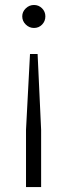

<svg xmlns="http://www.w3.org/2000/svg" viewBox="-20 -546 276 775"><path d="M131.8 -328.1 146 -22V209H85V-22L101.1 -328.1ZM69.8 -480Q69.8 -498.5 84 -512.2Q98.1 -525.9 117.2 -525.9Q136.2 -525.9 149.7 -512.5Q163.1 -499 163.1 -480Q163.1 -460.4 149.9 -446.8Q136.7 -433.1 117.2 -433.1Q98.1 -433.1 84 -447Q69.8 -460.9 69.8 -480Z"/></svg>

Font: Lumene Sans Light
Style: Regular
Weight: 300
Designer: Deni Anggara
Version: Version 1.003;Glyphs 3.1.2 (3151)